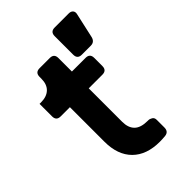

<svg xmlns="http://www.w3.org/2000/svg" viewBox="-226 -847 944 944"><g transform="rotate(-45 246.0 -375.5)"><path d="M309 6Q217 6 166.5 -44.5Q116 -95 116 -187V-427H52Q22 -427 22 -457V-544H32Q72 -544 94 -565Q116 -586 116 -626V-638Q116 -668 146 -668H217Q247 -668 247 -638V-544H342Q372 -544 372 -514V-457Q372 -427 342 -427H247V-194Q247 -153 269 -131Q291 -109 339 -109H343Q353 -109 363.5 -102.5Q374 -96 374 -81V-28Q374 1 347 4Q337 5 327 5.5Q317 6 309 6ZM340 -568Q310 -568 310 -598V-727Q310 -757 340 -757H438Q453 -757 460.5 -748Q468 -739 464 -724L435 -594Q428 -568 402 -568Z"/></g></svg>

Font: Pitagon Sans Text
Style: Bold
Weight: 700
Designer: Travis Tran
Foundry: Pitagon
Version: Version 1.001; ttfautohint (v1.8.4.7-5d5b);gftools[0.9.26]